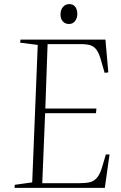

<svg xmlns="http://www.w3.org/2000/svg" viewBox="-20 -916 592 936"><path d="M164 -697 78 -708 80 -723H494L508 -563L490 -561L471 -627Q462 -658 450 -674Q438 -690 420 -695.5Q402 -701 372 -701H212L201 -387H450L448 -364H200L186 -23H368Q399 -23 419 -28Q439 -33 453.5 -50.5Q468 -68 478 -102L496 -163H514L491 0H51L52 -15L137 -27ZM275 -845Q275 -868 287 -882Q299 -896 317 -896Q330 -896 338.5 -890.5Q347 -885 352 -874Q357 -863 357 -849Q357 -828 346 -813.5Q335 -799 316 -799Q298 -799 286.5 -811.5Q275 -824 275 -845Z"/></svg>

Font: Literata 60pt ExtraLight
Style: Italic
Weight: 250
Italic angle: -2°
Designer: Latin by Veronika Burian and Jose Scaglione. Greek by Irene Vlachou. Cyrillic by Vera Evstafieva
Foundry: TypeTogether
Version: Version 3.103;gftools[0.9.29]